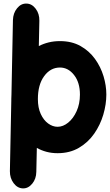

<svg xmlns="http://www.w3.org/2000/svg" viewBox="-20 -795 618 1079"><path d="M108.4 263.7Q77.6 262.7 56.4 234.1Q35.2 205.6 35.6 167L43.5 -228.5Q43.5 -233.4 43.5 -238.3Q43.5 -251 44.4 -264.2L52.7 -682.1Q53.7 -721.2 75.9 -748.5Q98.1 -775.9 128.9 -774.9Q159.2 -774.4 180.7 -745.8Q202.1 -717.3 201.2 -678.2L198.2 -536.1Q223.6 -549.3 253.2 -556.6Q282.7 -564 316.9 -564Q383.3 -564 432.4 -536.4Q481.4 -508.8 513.7 -464.1Q545.9 -419.4 561.8 -366.7Q577.6 -314 577.6 -263.7Q577.6 -208.5 560.5 -150.6Q543.5 -92.8 509.3 -43.7Q475.1 5.4 423.6 35.6Q372.1 65.9 303.7 65.9Q270.5 65.9 241.2 58.1Q211.9 50.3 187 36.1L184.1 170.9Q183.6 210 161.1 237.3Q138.7 264.6 108.4 263.7ZM316.9 -415.5Q263.7 -415.5 228.3 -367.4Q192.9 -319.3 192.9 -238.3Q192.9 -189.5 209 -154.5Q225.1 -119.6 250.5 -101.1Q275.9 -82.5 303.7 -82.5Q334.5 -82.5 363.3 -106Q392.1 -129.4 410.6 -170.4Q429.2 -211.4 429.2 -263.7Q429.2 -331.5 396.2 -373.5Q363.3 -415.5 316.9 -415.5Z"/></svg>

Font: Mikhak ExtraBold
Style: Regular
Weight: 800
Designer: Amin Abedi
Version: Version 3.3